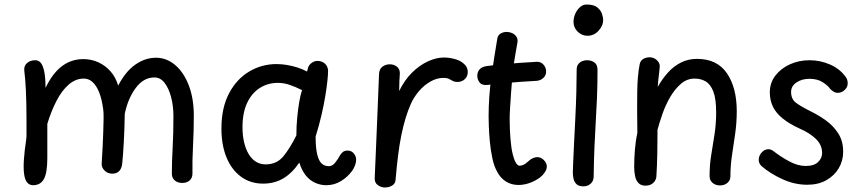

<svg xmlns="http://www.w3.org/2000/svg" viewBox="-20 -808 3800 848"><path d="M87 -499Q86 -518 100 -530Q114 -542 136 -542Q151 -542 160.5 -530Q170 -518 175.5 -491.5Q181 -465 181 -420Q204 -467 230 -494.5Q256 -522 285.5 -534.5Q315 -547 347 -547Q383 -547 414 -533Q445 -519 468 -493Q491 -467 502 -430Q534 -492 577.5 -522.5Q621 -553 669 -553Q716 -553 754 -520.5Q792 -488 814 -430.5Q836 -373 836 -297Q836 -231 832.5 -164Q829 -97 830 -41Q830 -22 817.5 -11Q805 0 785 0Q765 0 752 -11Q739 -22 739 -41Q739 -91 742.5 -155.5Q746 -220 746 -294Q746 -341 735.5 -380Q725 -419 706.5 -442.5Q688 -466 662 -466Q614 -466 579.5 -419.5Q545 -373 531 -305Q530 -242 527 -184.5Q524 -127 520 -88Q518 -65 507 -53Q496 -41 476 -41Q456 -41 442.5 -54Q429 -67 429 -83Q429 -90 430.5 -111.5Q432 -133 433.5 -163Q435 -193 436 -224.5Q437 -256 437.5 -283Q438 -310 436 -324Q430 -370 418 -400Q406 -430 389 -445.5Q372 -461 350 -461Q314 -461 283.5 -434.5Q253 -408 229.5 -362.5Q206 -317 189 -261V-110Q189 -45 174 -17.5Q159 10 126 10Q110 10 100 -2Q90 -14 86.5 -39Q83 -64 85.5 -102.5Q88 -141 96 -194Q97 -201 97 -207Q97 -213 97 -228.5Q97 -244 97 -278Q97 -352 94.5 -405.5Q92 -459 87 -499Z M958 -240Q958 -332 991.5 -395.5Q1025 -459 1080.5 -492Q1136 -525 1201 -525Q1225 -525 1248 -521Q1271 -517 1293.5 -510Q1316 -503 1336 -492L1341 -510Q1345 -522 1357 -530.5Q1369 -539 1382 -539Q1402 -539 1415.5 -526.5Q1429 -514 1429 -494Q1429 -479 1426 -450.5Q1423 -422 1416.5 -382.5Q1410 -343 1399.5 -298Q1389 -253 1374 -205Q1374 -155 1381 -126Q1388 -97 1401 -85.5Q1414 -74 1433 -74Q1447 -74 1459 -88Q1471 -102 1483 -124Q1488 -132 1495.5 -137.5Q1503 -143 1516 -143Q1532 -143 1542.5 -130.5Q1553 -118 1553 -102Q1553 -91 1548 -77.5Q1543 -64 1535 -53Q1515 -26 1485.5 -8Q1456 10 1421 10Q1395 10 1371 -1Q1347 -12 1329.5 -34.5Q1312 -57 1302 -90Q1270 -43 1231 -20Q1192 3 1142 3Q1086 3 1044.5 -27.5Q1003 -58 980.5 -112.5Q958 -167 958 -240ZM1051 -246Q1051 -210 1058 -180Q1065 -150 1078 -128Q1091 -106 1110 -94Q1129 -82 1153 -82Q1202 -82 1231 -117Q1260 -152 1289 -210Q1289 -249 1292.5 -287Q1296 -325 1301.5 -357Q1307 -389 1314 -410Q1284 -425 1258.5 -433.5Q1233 -442 1207 -442Q1163 -442 1127.5 -419.5Q1092 -397 1071.5 -353.5Q1051 -310 1051 -246Z M1654 -480Q1655 -503 1669 -513.5Q1683 -524 1702 -524Q1719 -524 1732.5 -514Q1746 -504 1746 -484Q1745 -471 1744 -450.5Q1743 -430 1743 -406Q1767 -455 1800 -487.5Q1833 -520 1870 -537Q1907 -554 1941 -554Q1963 -554 1988 -547.5Q2013 -541 2028 -527Q2037 -520 2041.5 -510.5Q2046 -501 2046 -490Q2046 -471 2033 -458.5Q2020 -446 2000 -446Q1988 -446 1980 -450.5Q1972 -455 1963 -459.5Q1954 -464 1939 -464Q1909 -464 1880.5 -447.5Q1852 -431 1830 -405Q1808 -379 1795 -350Q1782 -321 1771.5 -286.5Q1761 -252 1752.5 -210.5Q1744 -169 1738 -120Q1732 -71 1727 -13Q1726 3 1712 11.5Q1698 20 1680 20Q1663 20 1648.5 9.5Q1634 -1 1635 -22Q1638 -96 1641.5 -173.5Q1645 -251 1648 -329Q1651 -407 1654 -480Z M2176 -635Q2178 -652 2190.5 -659.5Q2203 -667 2217 -667Q2230 -667 2242.5 -661.5Q2255 -656 2262 -644Q2269 -632 2264 -613Q2260 -590 2256 -566.5Q2252 -543 2248 -518Q2246 -501 2243 -469.5Q2240 -438 2237.5 -402Q2235 -366 2233 -334.5Q2231 -303 2231 -285Q2231 -238 2234.5 -195Q2238 -152 2245 -125Q2250 -104 2258 -90Q2266 -76 2275 -76Q2282 -76 2291.5 -80Q2301 -84 2315 -97Q2323 -105 2334 -109.5Q2345 -114 2352 -114Q2364 -114 2373.5 -108Q2383 -102 2389 -92.5Q2395 -83 2395 -73Q2395 -62 2389.5 -52.5Q2384 -43 2376 -34Q2358 -16 2328.5 -3.5Q2299 9 2270 9Q2238 9 2213.5 -7Q2189 -23 2175 -51Q2162 -74 2154.5 -109.5Q2147 -145 2143.5 -182.5Q2140 -220 2139 -250.5Q2138 -281 2138 -293Q2138 -380 2150 -466.5Q2162 -553 2176 -635ZM2134 -433Q2109 -430 2098.5 -443.5Q2088 -457 2088 -473Q2088 -490 2098 -501.5Q2108 -513 2129 -516Q2165 -521 2202.5 -524.5Q2240 -528 2277.5 -530.5Q2315 -533 2350 -535Q2368 -536 2379.5 -523.5Q2391 -511 2392 -495Q2393 -476 2380 -464Q2367 -452 2350 -451Q2315 -449 2278 -446.5Q2241 -444 2204.5 -440.5Q2168 -437 2134 -433Z M2527 -501Q2527 -515 2533.5 -524Q2540 -533 2550.5 -537.5Q2561 -542 2572 -542Q2592 -542 2605.5 -532Q2619 -522 2619 -501Q2619 -429 2616.5 -373Q2614 -317 2611 -266Q2608 -215 2605.5 -158.5Q2603 -102 2602 -28Q2602 -9 2589 3Q2576 15 2557 15Q2537 15 2527 6Q2517 -3 2513.5 -17Q2510 -31 2510 -46Q2510 -55 2511.5 -90Q2513 -125 2515.5 -176.5Q2518 -228 2521 -286.5Q2524 -345 2525.5 -401Q2527 -457 2527 -501ZM2513 -712Q2513 -729 2520.5 -746.5Q2528 -764 2541 -776Q2554 -788 2571 -788Q2603 -788 2618.5 -775Q2634 -762 2639 -746Q2644 -730 2644 -721Q2644 -694 2623.5 -672Q2603 -650 2575 -650Q2550 -650 2531.5 -668Q2513 -686 2513 -712Z M2805 -523Q2808 -540 2821 -547.5Q2834 -555 2849 -555Q2867 -555 2880.5 -543Q2894 -531 2894 -515Q2894 -510 2892 -494Q2890 -478 2888 -459Q2886 -440 2885 -424Q2905 -460 2930.5 -488Q2956 -516 2988 -532Q3020 -548 3058 -548Q3147 -548 3190.5 -484.5Q3234 -421 3234 -317Q3234 -266 3227 -217.5Q3220 -169 3213 -122.5Q3206 -76 3206 -30Q3206 -11 3192.5 0Q3179 11 3160 11Q3141 11 3127.5 0Q3114 -11 3114 -31Q3114 -80 3121.5 -125Q3129 -170 3136 -216Q3143 -262 3143 -312Q3143 -372 3130.5 -404Q3118 -436 3096.5 -448.5Q3075 -461 3048 -461Q3014 -461 2987 -437.5Q2960 -414 2939.5 -378.5Q2919 -343 2905.5 -304Q2892 -265 2884 -235Q2884 -180 2883 -127.5Q2882 -75 2879 -29Q2878 -12 2865 0Q2852 12 2831 12Q2811 12 2800 0.5Q2789 -11 2785 -30Q2781 -49 2781 -71Q2781 -106 2784 -145Q2787 -184 2795 -221Q2794 -278 2794 -323Q2794 -368 2794.5 -403.5Q2795 -439 2797.5 -468Q2800 -497 2805 -523Z M3713 -471Q3720 -463 3722 -455Q3724 -447 3724 -440Q3724 -428 3717.5 -418.5Q3711 -409 3701 -403.5Q3691 -398 3680 -398Q3670 -398 3662 -403Q3654 -408 3647 -415Q3637 -430 3613.5 -445Q3590 -460 3555 -460Q3522 -460 3498 -444Q3474 -428 3474 -402Q3474 -371 3494.5 -355Q3515 -339 3561 -316Q3596 -299 3628.5 -275.5Q3661 -252 3682.5 -218.5Q3704 -185 3704 -138Q3704 -98 3684.5 -65Q3665 -32 3629.5 -12Q3594 8 3545 8Q3490 8 3436 -16.5Q3382 -41 3344 -74Q3337 -80 3334 -87.5Q3331 -95 3331 -102Q3331 -120 3344 -134.5Q3357 -149 3374 -149Q3379 -149 3384.5 -147Q3390 -145 3397 -140Q3429 -115 3466.5 -95Q3504 -75 3538 -75Q3576 -75 3593.5 -92.5Q3611 -110 3611 -132Q3611 -168 3583.5 -194.5Q3556 -221 3512 -240Q3466 -261 3436.5 -285Q3407 -309 3393.5 -337.5Q3380 -366 3380 -400Q3380 -442 3404.5 -474Q3429 -506 3469 -524Q3509 -542 3555 -542Q3602 -542 3645 -523.5Q3688 -505 3713 -471Z"/></svg>

Font: Playpen Sans Thai
Style: Regular
Weight: 400
Designer: Sirin Gunkloy, Laura Meseguer, Veronika Burian, José Scaglione
Foundry: TypeTogether
Version: Version 2.000